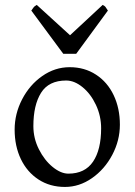

<svg xmlns="http://www.w3.org/2000/svg" viewBox="-20 -740 543 775"><path d="M39.1 -216.8Q39.1 -280.8 69.3 -339.1Q99.6 -397.5 150.6 -433.1Q201.7 -468.8 261.2 -468.8Q321.3 -468.8 367.4 -438.7Q413.6 -408.7 438.7 -356Q463.9 -303.2 463.9 -236.8Q463.9 -172.9 433.1 -114.7Q402.3 -56.6 351.3 -21Q300.3 14.6 242.2 14.6Q181.6 14.6 135.5 -15.4Q89.4 -45.4 64.2 -97.9Q39.1 -150.4 39.1 -216.8ZM114.7 -231Q114.7 -181.6 137 -137.5Q159.2 -93.3 192.4 -66.2Q225.6 -39.1 255.9 -39.1Q322.8 -39.1 355.5 -87.4Q388.2 -135.7 388.2 -222.2Q388.2 -272 367.2 -316.7Q346.2 -361.3 313.2 -388.2Q280.3 -415 247.1 -415Q176.8 -415 145.8 -365.5Q114.7 -315.9 114.7 -231ZM235.4 -522.9 106.4 -697.3Q107.9 -699.2 112.1 -705.3Q116.2 -711.4 119.6 -714.4Q123 -717.3 128.4 -720.2L262.7 -597.7L394.5 -720.2Q402.3 -716.3 405.5 -712.4Q408.7 -708.5 415.5 -697.3L287.6 -522.9Z"/></svg>

Font: David Libre
Style: Regular
Weight: 400
Version: Version 1.000